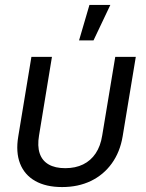

<svg xmlns="http://www.w3.org/2000/svg" viewBox="-20 -755 597 785"><path d="M233.9 9.8Q168 9.8 124 -15.1Q80.1 -40 62 -86.4Q43.9 -132.8 54.7 -197.3L108.4 -522.5H192.4L139.6 -201.2Q132.3 -157.7 142.3 -127.9Q152.3 -98.1 178.7 -82.8Q205.1 -67.4 246.6 -67.4Q288.6 -67.4 319.8 -82.8Q351.1 -98.1 371.1 -127.9Q391.1 -157.7 397.9 -201.2L451.2 -522.5H535.2L481.4 -197.3Q470.7 -133.3 437 -86.7Q403.3 -40 351.6 -15.1Q299.8 9.8 233.9 9.8ZM303.2 -589.8 345.7 -734.9H431.2L362.3 -589.8Z"/></svg>

Font: Inter 28pt
Style: Italic
Weight: 400
Italic angle: -9.3988°
Designer: Rasmus Andersson
Foundry: rsms
Version: Version 4.001;git-66647c0bb